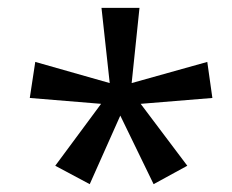

<svg xmlns="http://www.w3.org/2000/svg" viewBox="-20 -886 591 490"><path d="M336 -866 316 -674 509 -728 522 -636 339 -621 458 -463 372 -416 287 -591 209 -416 121 -463 238 -621 56 -636 70 -728 260 -674 239 -866Z"/></svg>

Font: Noto Sans Telugu UI
Style: Regular
Weight: 400
Designer: Jelle Bosma - Monotype Design Team
Foundry: Monotype Imaging Inc.
Version: Version 2.005; ttfautohint (v1.8.4.7-5d5b)